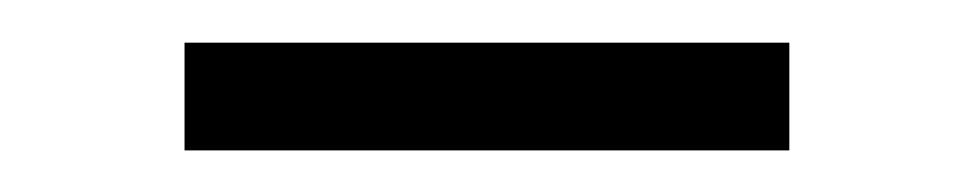

<svg xmlns="http://www.w3.org/2000/svg" viewBox="-20 -309 456 90"><path d="M66.5 -238.5V-289H350V-238.5Z"/></svg>

Font: Anek Gurmukhi Medium Light
Style: Regular
Weight: 300
Version: Version 1.003